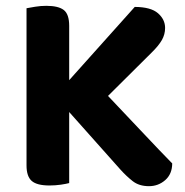

<svg xmlns="http://www.w3.org/2000/svg" viewBox="-20 -636 641 666"><path d="M154.1 -321.4 317.2 -342.9Q402.7 -253 469.2 -182.2Q535.8 -111.4 577.4 -69.1Q577.1 -32.2 553.1 -11.2Q529 9.8 496.8 9.8Q462.7 9.8 440.4 -7.6Q418 -25.1 396.9 -48.7ZM321.1 -269.9 135.1 -263.1 447.4 -612Q503.2 -611.7 528 -590.1Q552.7 -568.5 552.7 -539Q552.7 -516.8 541.6 -497.2Q530.4 -477.5 505.8 -453.4ZM72 -420.3H220V-1Q210.4 1.7 191.2 4.6Q172 7.4 151.5 7.4Q108.2 7.4 90.1 -8.3Q72 -24.1 72 -62.2ZM220 -236.8H72V-607.4Q81.9 -609.4 101.7 -612.6Q121.4 -615.8 140.5 -615.8Q182.4 -615.8 201.2 -601.3Q220 -586.8 220 -546.2Z"/></svg>

Font: Baloo Bhaina 2
Style: Regular
Weight: 400
Designer: Yesha Goshar, Manish Minz, Shuchita Grover and Ek Type
Foundry: Ek Type
Version: Version 1.700